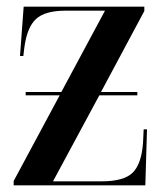

<svg xmlns="http://www.w3.org/2000/svg" viewBox="-20 -556 493 576"><path d="M21 0V-13L159 -270H57V-280H164L295 -524H177Q115 -524 88 -499Q61 -474 53 -413L50 -388H40L51 -536H413V-523L283 -280H392V-270H278L139 -12H285Q351 -12 377.5 -37.5Q404 -63 409 -126L411 -168H421L416 0Z"/></svg>

Font: Noto Serif Display Condensed SemiBold
Style: Regular
Weight: 600
Width: 3
Designer: Monotype Design Team
Foundry: Monotype Imaging Inc.
Version: Version 2.009